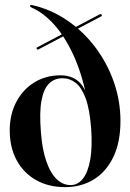

<svg xmlns="http://www.w3.org/2000/svg" viewBox="-20 -759 536 789"><path d="M475 -262Q475 -174 445.5 -113.2Q416 -52.5 364.8 -21.2Q313.5 10 247.5 10Q179.5 10 128.2 -19Q77 -48 48.5 -100.5Q20 -153 20 -223.5Q20 -289 47 -340.2Q74 -391.5 121.2 -420.5Q168.5 -449.5 229 -449.5Q257.5 -449.5 280.8 -438.8Q304 -428 320.2 -404.2Q336.5 -380.5 343 -341L337.5 -352Q317 -456.5 281.5 -533.2Q246 -610 201.8 -658.8Q157.5 -707.5 109.5 -728Q106 -730 104.5 -731.5Q103 -733 103.5 -735.5Q104 -738 106.5 -738.5Q109 -739 112.5 -738Q190 -720.5 256.2 -675.2Q322.5 -630 371.5 -565Q420.5 -500 447.8 -422.2Q475 -344.5 475 -262ZM148 -218Q153 -147 170 -97.2Q187 -47.5 213.5 -22.2Q240 3 274 1.5Q301.5 0 321.5 -25.8Q341.5 -51.5 350.8 -103Q360 -154.5 354.5 -232.5Q348.5 -310 332 -354.8Q315.5 -399.5 291 -418.5Q266.5 -437.5 237 -437.5Q204 -437.5 181.8 -415.8Q159.5 -394 150.5 -345.8Q141.5 -297.5 148 -218ZM131 -557.5Q130 -559.5 130.5 -561.5Q131 -563.5 133 -564.5L390.5 -700.5Q392.5 -701.5 394.5 -701Q396.5 -700.5 397.5 -698.5Q400.5 -694 395.5 -691.5L138 -556Q136 -554.5 134.2 -555.2Q132.5 -556 131 -557.5Z"/></svg>

Font: Fraunces 120pt SemiBold
Style: Regular
Weight: 600
Version: Version 1.000;[b76b70a41]